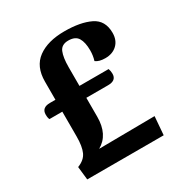

<svg xmlns="http://www.w3.org/2000/svg" viewBox="-155 -783 870 907"><g transform="rotate(-30 280.5 -330.0)"><path d="M372 -467Q380 -493 380 -521Q380 -565 365.5 -589Q351 -613 313 -613Q276 -613 264 -584.5Q252 -556 252 -503V-401H411Q416 -388 416 -373Q416 -336 371 -336H252V-233Q252 -135 184 -97L488 -100L480 0H63L55 -72Q94 -87 107.5 -117Q121 -147 121 -201V-336H51Q46 -345 46 -363Q46 -401 91 -401H121V-500Q121 -582 174.5 -621Q228 -660 319 -660Q406 -660 459.5 -634Q513 -608 513 -540Q513 -500 488.5 -476.5Q464 -453 424 -453Q390 -453 372 -467Z"/></g></svg>

Font: Sansita Medium
Style: Regular
Weight: 500
Designer: Pablo Cosgaya
Foundry: Omnibus-Type
Version: Version 1.006